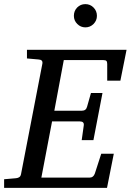

<svg xmlns="http://www.w3.org/2000/svg" viewBox="-35 -913 635 933"><path d="M580 -671 550 -521H486V-602Q486 -613 482 -617Q478 -621 467 -621H275L229 -375H363Q383 -375 388 -394L407 -461H463L419 -232H362L372 -303Q375 -323 353 -323H218L166 -50H401Q419 -50 426 -70L457 -166H518L485 0H-15V-42L43 -47Q64 -49 67 -66L171 -604Q174 -623 152 -624L96 -629V-671ZM436 -836Q436 -813 419.5 -796.5Q403 -780 380 -780Q357 -780 340.5 -796.5Q324 -813 324 -836Q324 -860 340 -876.5Q356 -893 380 -893Q403 -893 419.5 -876.5Q436 -860 436 -836Z"/></svg>

Font: Veleka
Style: Italic
Weight: 400
Italic angle: -12°
Designer: Stefan Peev, Context Ltd, 2016; SIL International, 1997-2014.
Foundry: Stefan Peev, Context Ltd, 2016
Version: Version 1.000